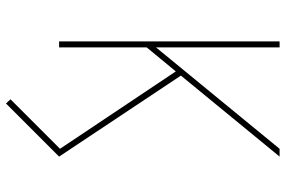

<svg xmlns="http://www.w3.org/2000/svg" viewBox="-176 -599 952 640"><g transform="rotate(90 300.0 -279.0)"><path d="M325 177 311 162 476 -3 218 -389 138 -292V0H118V-735H138V-323L476 -735H502L232 -406L502 0Z"/></g></svg>

Font: Iosevka Thin Extended
Style: Regular
Weight: 100
Width: 7
Monospace: yes
Designer: Belleve Invis
Foundry: Belleve Invis
Version: Version 32.5.0; ttfautohint (v1.8.4)